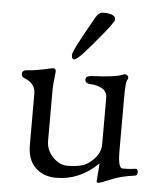

<svg xmlns="http://www.w3.org/2000/svg" viewBox="-50 -692 627 755"><g transform="rotate(5 263.5 -315.0)"><path d="M376 -626Q376 -617 332.5 -564Q289 -511 263.5 -483.5Q238 -456 228.5 -456Q219 -456 219 -473Q219 -490 300 -631Q311 -649 327 -649Q376 -649 376 -626ZM359 15 364 -51V-57Q292 14 199 14Q148 14 116.5 -17Q85 -48 85 -105V-308Q85 -348 42 -365Q29 -369 29 -381.5Q29 -394 44 -397Q79 -398 147 -414Q154 -415 158 -411Q162 -407 161 -400Q155 -354 155 -323V-128Q155 -92 181 -64.5Q207 -37 239 -37Q297 -37 323 -57Q368 -90 368 -132V-315Q368 -342 347 -353Q326 -364 303 -364.5Q280 -365 280 -382Q280 -390 288.5 -393.5Q297 -397 315 -397.5Q333 -398 351 -399.5Q369 -401 382 -403Q395 -405 400 -406Q406 -406 432 -415H434Q441 -415 445.5 -409Q450 -403 444 -393Q438 -383 438 -326V-114Q438 -45 456 -45Q487 -45 502 -48Q517 -51 517 -36Q517 -21 503 -21Q451 -14 412.5 2.5Q374 19 366.5 19Q359 19 359 15Z"/></g></svg>

Font: EB Garamond
Style: Regular
Weight: 400
Version: Version 0.012